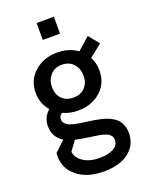

<svg xmlns="http://www.w3.org/2000/svg" viewBox="-167 -773 833 1083"><g transform="rotate(-20 249.0 -231.5)"><path d="M296.4 -689.9V-588.4H192.9V-689.9ZM273.9 -69.3Q298.8 -65.9 315.4 -63.2Q332 -60.5 354.7 -54.9Q377.4 -49.3 392.1 -43Q406.7 -36.6 422.9 -26.1Q439 -15.6 448.5 -2.4Q458 10.7 464.1 29.3Q470.2 47.9 470.2 70.3Q470.2 121.6 441.7 158Q413.1 194.3 367.9 210.7Q322.8 227.1 265.1 227.1Q165.5 227.1 106 179.2Q46.4 131.3 46.4 56.2Q46.4 46.4 47.9 37.6L109.4 -21Q53.7 -54.2 53.7 -121.1Q53.7 -174.3 94.2 -209.5Q53.2 -256.8 53.2 -321.8Q53.2 -398.4 108.4 -446.3Q163.6 -494.1 244.1 -494.1Q314 -494.1 365.2 -457.5L439 -522.9L490.2 -459.5L415 -399.9Q434.6 -363.3 434.6 -317.9Q434.6 -240.2 380.4 -192.9Q326.2 -145.5 246.1 -145.5Q195.3 -145.5 153.8 -165Q135.7 -152.8 135.7 -132.3Q135.7 -124 138.4 -116.9Q141.1 -109.9 147.7 -104.5Q154.3 -99.1 160.2 -95Q166 -90.8 178.2 -87.2Q190.4 -83.5 198.5 -81.3Q206.5 -79.1 222.4 -76.7Q238.3 -74.2 246.8 -73Q255.4 -71.8 273.9 -69.3ZM150.4 -320.3Q150.4 -276.9 175.8 -250.2Q201.2 -223.6 245.6 -223.6Q289.6 -223.6 314.9 -250.7Q340.3 -277.8 340.3 -320.3Q340.3 -362.8 314.7 -391.6Q289.1 -420.4 245.6 -420.4Q202.1 -420.4 176.3 -391.4Q150.4 -362.3 150.4 -320.3ZM269 147Q318.8 147 350.6 130.1Q382.3 113.3 382.3 80.6Q382.3 72.3 380.1 65.2Q377.9 58.1 372.8 52.7Q367.7 47.4 362.5 43.5Q357.4 39.6 347.9 36.1Q338.4 32.7 331.3 30.5Q324.2 28.3 311.5 26.1Q298.8 23.9 290.3 22.5Q281.7 21 266.8 19Q252 17.1 243.2 15.6Q197.8 9.3 170.4 2.4L128.9 59.6Q132.8 96.7 170.7 121.8Q208.5 147 269 147Z"/></g></svg>

Font: HK Grotesk Medium
Style: Regular
Weight: 500
Designer: Alfredo Marco Pradil and Stefan Peev
Foundry: Hanken Design Co.
Version: Version 1.045;PS 001.045;hotconv 1.0.88;makeotf.lib2.5.64775